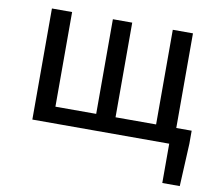

<svg xmlns="http://www.w3.org/2000/svg" viewBox="-79 -627 1029 909"><g transform="rotate(10 435.0 -172.5)"><path d="M757 0H99V-534H196V-79H392V-534H485V-79H680V-534H777V-79H851V-16L841 189H757Z"/></g></svg>

Font: Nebula Sans Medium
Style: Regular
Weight: 500
Designer: Paul D. Hunt for Adobe (as Source Sans)
Foundry: Nebula Entertainment & Broadcasting LLC
Version: Version 1.010